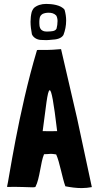

<svg xmlns="http://www.w3.org/2000/svg" viewBox="-20 -956 504 981"><path d="M188 -752C198 -752 207 -751 216 -751C225 -751 235 -752 244 -753C267 -754 292 -758 304 -777C313 -800 318 -825 318 -851C318 -870 315 -888 310 -906C292 -931 244 -936 216 -936C191 -936 169 -929 153 -915C148 -908 144 -902 142 -895C138 -879 136 -862 136 -845C136 -824 139 -802 143 -781C150 -764 169 -753 188 -752ZM216 -795C206 -795 198 -798 191 -804C180 -815 181 -833 181 -848C181 -853 182 -858 183 -865C185 -874 190 -880 198 -885C207 -889 217 -891 228 -891C243 -891 256 -888 267 -877C271 -871 274 -860 274 -849C274 -836 272 -821 269 -810C262 -795 241 -796 226 -795ZM158 0C159 0 160 -1 161 -1C184 -45 187 -126 205 -168C223 -168 230 -170 240 -170C246 -170 254 -169 267 -167C285 -128 298 -47 314 -4H315C341 1 369 5 397 5C415 5 433 3 449 0V-1L374 -351C358 -418 304 -653 292 -705C225 -699 200 -701 183 -701C178 -701 174 -701 169 -700C73 -380 24 -29 16 -2C17 -1 17 -1 18 -1C87 -2 126 1 145 1C151 1 155 1 158 0ZM198 -286C214 -401 222 -495 234 -495C243 -495 254 -438 272 -286C247 -286 221 -285 198 -286Z"/></svg>

Font: HEYCLAY
Style: Regular
Weight: 400
Designer: Marcelo Magalhaes
Foundry: Marcelo Magalhães
Version: Version 1.300;hotconv 1.0.109;makeotfexe 2.5.65596